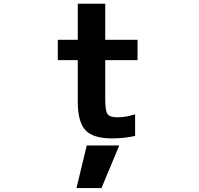

<svg xmlns="http://www.w3.org/2000/svg" viewBox="-20 -712 1040 1004"><path d="M433.6 48.8H603.5L510.7 271.5H379.9ZM530.3 -503.9H699.2V-397.5H530.3V-195.3Q530.3 -132.8 542 -115.7Q553.7 -98.6 594.7 -98.6Q638.7 -98.6 686.5 -114.3V-1Q626 11.7 565.4 11.7Q466.8 11.7 426.8 -31.2Q386.7 -74.2 386.7 -181.6V-397.5H282.2V-503.9H386.7V-692.4H530.3Z"/></svg>

Font: GenEi Gothic M Regular
Style: Bold
Weight: 700
Designer: o_tamon (Modified); [Source Han Sans]
Ryoko NISHIZUKA  (kana & ideographs); Paul D. Hunt (Latin, Greek & Cyrillic); Wenl
Version: Version 1.1a;Original Version 1.004